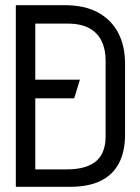

<svg xmlns="http://www.w3.org/2000/svg" viewBox="-20 -720 538 740"><path d="M85 -341H266L288 -413H85ZM230 -700H41V0H250Q321 0 368 -23Q415 -46 438.5 -91Q462 -136 462 -202V-475Q462 -544 435 -594.5Q408 -645 356.5 -672.5Q305 -700 230 -700ZM234 -67H116V-629H240Q292 -629 324.5 -611Q357 -593 372 -561Q387 -529 387 -488V-192Q387 -165 379 -141.5Q371 -118 353.5 -101.5Q336 -85 306.5 -76Q277 -67 234 -67Z"/></svg>

Font: Advent Pro Medium
Style: Regular
Weight: 500
Designer: VivaRado, Andreas Kalpakidis
Foundry: VivaRado, Andreas Kalpakidis
Version: Version 3.000